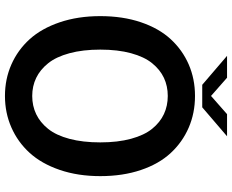

<svg xmlns="http://www.w3.org/2000/svg" viewBox="-100 -816 927 767"><g transform="rotate(90 363.5 -432.5)"><path d="M203.1 -876H290.5L363.3 -812L436 -876H524.4L408.7 -776.9H318.8ZM44.4 -369.6Q44.4 -459.5 68.8 -531.7Q93.3 -604 136.5 -650.9Q179.7 -697.8 237.5 -722.9Q295.4 -748 363.3 -748Q431.6 -748 489.7 -722.9Q547.9 -697.8 591.3 -650.9Q634.8 -604 659.2 -531.7Q683.6 -459.5 683.6 -369.6Q683.6 -280.3 658.7 -207.5Q633.8 -134.8 590.6 -87.4Q547.4 -40 489 -14.4Q430.7 11.2 363.3 11.2Q295.9 11.2 237.8 -14.4Q179.7 -40 136.7 -87.4Q93.8 -134.8 69.1 -207.5Q44.4 -280.3 44.4 -369.6ZM363.3 -97.7Q402.8 -97.7 436 -113.5Q469.2 -129.4 494.9 -161.4Q520.5 -193.4 534.7 -246.6Q548.8 -299.8 548.8 -369.6Q548.8 -439.5 534.4 -492.4Q520 -545.4 494.4 -576.9Q468.8 -608.4 435.8 -623.8Q402.8 -639.2 363.3 -639.2Q323.7 -639.2 291 -623.8Q258.3 -608.4 232.7 -576.9Q207 -545.4 192.6 -492.4Q178.2 -439.5 178.2 -369.6Q178.2 -299.8 192.6 -246.6Q207 -193.4 232.7 -161.4Q258.3 -129.4 291.3 -113.5Q324.2 -97.7 363.3 -97.7Z"/></g></svg>

Font: Epilogue SemiBold
Style: Regular
Weight: 600
Designer: Tyler Finck
Foundry: Etcetera Type Co
Version: Version 2.112